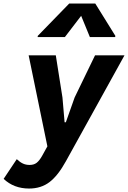

<svg xmlns="http://www.w3.org/2000/svg" viewBox="-72 -838 721 1082"><path d="M92 224.5Q6 224.5 -51.5 170L22.5 59Q40 75.5 56.8 83.5Q73.5 91.5 95 91.5Q119 91.5 134.5 79.5Q150 67.5 165.5 40L242 -98H281L348.5 -288.5L463.5 -526H629.5L299.5 70.5Q255 151.5 207.2 188Q159.5 224.5 92 224.5ZM209.5 57 89.5 -526H242.5L280 -288.5L292 -149H340.5ZM140 -629 141 -636 318 -818H465L578 -636L577 -629H434.5L374 -776.5H406.5L293.5 -629Z"/></svg>

Font: Google Sans Code
Style: Italic
Weight: 400
Italic angle: -10°
Monospace: yes
Designer: Google Sans Code Authors
Foundry: Google LLC
Version: Version 6.000